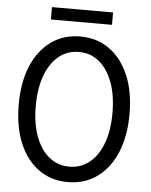

<svg xmlns="http://www.w3.org/2000/svg" viewBox="-58 -910 759 966"><g transform="rotate(5 321.0 -427.0)"><path d="M320.3 7.8Q235.8 7.8 172.9 -37.6Q109.9 -83 75.4 -165.8Q41 -248.5 41 -360.4Q41 -472.2 75.4 -554.4Q109.9 -636.7 172.9 -682.1Q235.8 -727.5 320.3 -727.5Q405.3 -727.5 468.3 -682.1Q531.2 -636.7 565.9 -554.4Q600.6 -472.2 600.6 -360.4Q600.6 -248.5 565.9 -165.8Q531.2 -83 468.3 -37.6Q405.3 7.8 320.3 7.8ZM321.3 -70.3Q380.4 -70.3 424.1 -106.2Q467.8 -142.1 491.5 -207.3Q515.1 -272.5 514.6 -360.4Q514.2 -448.2 490 -513.2Q465.8 -578.1 422.4 -613.8Q378.9 -649.4 320.3 -649.4Q261.7 -649.4 218.3 -613.8Q174.8 -578.1 150.9 -513.2Q127 -448.2 127 -360.4Q127 -272.5 150.9 -207.3Q174.8 -142.1 218.5 -106.2Q262.2 -70.3 321.3 -70.3ZM165 -799.8V-862.3H473.6V-799.8Z"/></g></svg>

Font: Reddit Sans Condensed
Style: Regular
Weight: 400
Designer: Stephen Hutchings
Foundry: Reddit
Version: Version 1.014